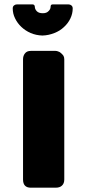

<svg xmlns="http://www.w3.org/2000/svg" viewBox="-20 -871 396 891"><path d="M86.9 -595.7Q86.9 -612.3 95.7 -623Q104.5 -634.8 123 -634.8Q162.1 -634.8 238.3 -634.8Q244.1 -634.8 251 -631.8Q257.8 -629.9 263.7 -624Q269.5 -619.1 274.4 -612.3Q278.3 -605.5 278.3 -595.7Q278.3 -410.2 278.3 -38.1Q278.3 -19.5 267.6 -9.8Q257.8 0 238.3 0Q200.2 0 123 0Q86.9 0 86.9 -38.1Q86.9 -224.6 86.9 -595.7ZM176.8 -706.1Q147.5 -707 122.1 -717.8Q97.7 -728.5 79.1 -746.1Q60.5 -763.7 49.8 -786.1Q39.1 -807.6 39.1 -832Q39.1 -840.8 44.9 -845.7Q50.8 -850.6 58.6 -850.6Q82 -850.6 130.9 -850.6Q135.7 -850.6 138.7 -847.7Q141.6 -843.8 141.6 -839.8Q141.6 -828.1 151.4 -818.4Q160.2 -809.6 178.7 -809.6Q196.3 -809.6 205.1 -819.3Q214.8 -828.1 214.8 -839.8Q214.8 -843.8 216.8 -847.7Q219.7 -850.6 224.6 -850.6Q249 -850.6 297.9 -850.6Q305.7 -850.6 311.5 -845.7Q317.4 -840.8 317.4 -832Q317.4 -807.6 306.6 -785.2Q295.9 -762.7 276.4 -745.1Q257.8 -727.5 232.4 -717.8Q206.1 -707 176.8 -706.1Z"/></svg>

Font: Cocogoose
Style: Regular
Weight: 400
Designer: Cosimo Lorenzo Pancini
Version: Version 1.000